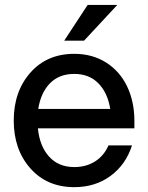

<svg xmlns="http://www.w3.org/2000/svg" viewBox="-20 -752 606 784"><path d="M283.2 12.2Q171.9 12.2 104 -64.5Q36.1 -141.1 36.1 -259.8Q36.1 -378.4 104 -455.3Q171.9 -532.2 283.2 -532.2Q356.9 -532.2 413.1 -496.8Q469.2 -461.4 499 -399.2Q528.8 -336.9 528.8 -257.8V-228H134.8Q141.6 -155.8 180.2 -112.8Q218.8 -69.8 283.2 -69.8Q332 -69.8 368.4 -93Q404.8 -116.2 422.9 -158.2H519Q493.7 -79.6 431.4 -33.7Q369.1 12.2 283.2 12.2ZM136.2 -307.1H430.2Q419.4 -373.5 381.6 -411.9Q343.8 -450.2 283.2 -450.2Q221.7 -450.2 184.1 -411.9Q146.5 -373.5 136.2 -307.1ZM242.2 -585.9 337.9 -731.9H459L323.2 -585.9Z"/></svg>

Font: Aspekta 450
Style: Regular
Weight: 450
Designer: Ivo Dolenc
Version: Version 2.000